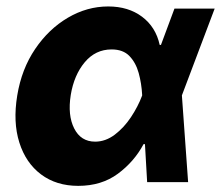

<svg xmlns="http://www.w3.org/2000/svg" viewBox="-20 -573 695 604"><path d="M226.1 11.7Q157.2 11.7 109.1 -24.4Q61 -60.5 40.8 -124.8Q20.5 -189 34.2 -272.5Q47.9 -356 90.6 -418.9Q133.3 -481.9 193.6 -517.3Q253.9 -552.7 320.3 -552.7Q383.8 -552.7 427 -520.3Q470.2 -487.8 482.4 -431.6H486.3L528.8 -545.9H655.3L552.2 -272.9L571.8 0H442.9L436 -119.6H431.6Q402.3 -64.5 350.8 -26.4Q299.3 11.7 226.1 11.7ZM427.2 -272.9V-274.4Q425.3 -310.5 416.3 -343.3Q407.2 -376 387.2 -396.7Q367.2 -417.5 331.1 -417.5Q280.3 -417.5 246.6 -377.2Q212.9 -336.9 202.6 -274.4Q192.4 -210.4 213.4 -168.9Q234.4 -127.4 279.3 -127.4Q312 -127.4 341.1 -149.4Q370.1 -171.4 392.1 -204.6Q414.1 -237.8 426.8 -271.5Z"/></svg>

Font: Inter Extra Bold
Style: Italic
Weight: 800
Italic angle: -9.39999°
Designer: Rasmus Andersson
Foundry: rsms
Version: Version 4.000;git-3c8e0fc